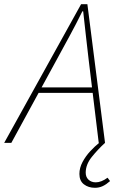

<svg xmlns="http://www.w3.org/2000/svg" viewBox="-66 -680 566 914"><path d="M386 214Q355 214 333.5 197.5Q312 181 312 148Q312 119 327 91Q342 63 364 39.5Q386 16 406 0H404L356 -396Q350 -452 343 -509Q336 -566 330 -626H326Q296 -565 266 -510Q236 -455 204 -396L-12 0H-46L320 -660H350L434 0Q401 30 371.5 66.5Q342 103 342 142Q342 163 355.5 175.5Q369 188 390 188Q416 188 446 166L458 182Q440 198 423 206Q406 214 386 214ZM104 -238 112 -264H392L386 -238Z"/></svg>

Font: Source Sans 3 VF
Style: Italic
Weight: 200
Italic angle: -11°
Designer: Paul D. Hunt
Foundry: Adobe Systems Incorporated
Version: Version 3.042;hotconv 1.0.118;makeotfexe 2.5.65603